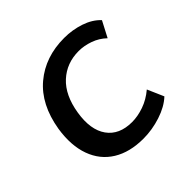

<svg xmlns="http://www.w3.org/2000/svg" viewBox="-138 -646 787 787"><g transform="rotate(-45 255.5 -252.0)"><path d="M39 0ZM270 9Q191 9 137.5 -24Q84 -57 61.5 -119Q39 -181 52 -266Q72 -387 147 -450Q222 -513 332 -513Q379 -513 422.5 -498.5Q466 -484 493 -455L457 -386Q432 -410 399.5 -421.5Q367 -433 336 -433Q266 -433 217.5 -388.5Q169 -344 155 -257Q141 -170 176 -121Q211 -72 285 -72Q318 -72 354 -84.5Q390 -97 422 -124L453 -53Q422 -24 371.5 -7.5Q321 9 270 9Z"/></g></svg>

Font: Winston Medium
Style: Italic
Weight: 500
Italic angle: -9°
Designer: Original fonts by Vernon Adams / Changes by Cristiano Sobral
Foundry: Original fonts by Vernon Adams / Changes by Cristiano Sobral
Version: Version 2.503;July 17, 2020;FontCreator 13.0.0.2655 64-bit